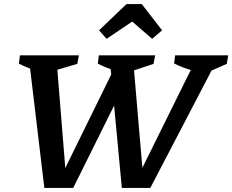

<svg xmlns="http://www.w3.org/2000/svg" viewBox="-20 -924 1142 944"><path d="M198 0 128 -587Q100 -597 73 -611L78 -652H368L360 -610L262 -581L301 -98L527 -558L524 -584Q492 -595 461 -611L466 -652H743L735 -610L639 -578L680 -99L918 -580Q876 -592 836 -612L841 -652H1102L1095 -610L1020 -577L719 0H579L541 -405L340 0ZM677 -904 777 -775 728 -733 630 -818 504 -733 467 -775 602 -904Z"/></svg>

Font: Piazzolla SemiBold
Style: Italic
Weight: 600
Italic angle: -11.3°
Designer: Juan Pablo del Peral
Foundry: Huerta Tipografica
Version: Version 1.330